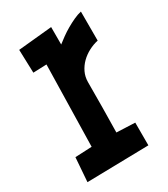

<svg xmlns="http://www.w3.org/2000/svg" viewBox="-136 -574 563 643"><g transform="rotate(-30 146.0 -252.5)"><path d="M277.8 -390.6Q259.3 -386.7 241.7 -377.4Q224.1 -368.2 210.4 -354.7Q196.8 -341.3 188.5 -324Q180.2 -306.6 180.2 -286.1Q180.2 -237.3 179.7 -189.5Q179.2 -141.6 178.2 -92.8L249.5 -89.8V-2L11.2 2.9L18.1 -89.8L82.5 -92.8L89.4 -407.2L37.6 -405.3L34.7 -495.1L165.5 -507.8V-440.4Q175.8 -448.7 189.5 -458.5Q203.1 -468.3 218.3 -477.1Q233.4 -485.8 248.8 -492.9Q264.2 -500 277.8 -502.9Z"/></g></svg>

Font: Maiden Orange
Style: Regular
Weight: 400
Designer: Astigmatic (AOETI)
Foundry: Astigmatic (AOETI)
Version: Version 1.001